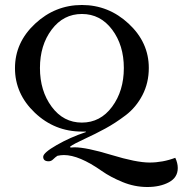

<svg xmlns="http://www.w3.org/2000/svg" viewBox="-20 -514 732 769"><path d="M576 -242Q576 -182 550.5 -133Q525 -84 483.5 -52.5Q442 -21 401.5 1Q361 23 318.5 42.5Q276 62 261 73L262 77L278 76Q326 76 426 106.5Q526 137 579 137Q632 137 682 118Q692 139 692 159Q692 197 656.5 216Q621 235 570 235Q519 235 470.5 215Q422 195 388 171Q297 107 236 107Q224 107 210 110Q201 116 193 124Q185 132 175 132Q153 132 153 114Q153 98 207 67Q261 36 324 15V13H308Q199 13 119.5 -62.5Q40 -138 40 -241Q40 -344 120.5 -419Q201 -494 308 -494Q415 -494 495.5 -419Q576 -344 576 -242ZM429 -395.5Q382 -458 308 -458Q234 -458 187 -395.5Q140 -333 140 -241.5Q140 -150 187 -86.5Q234 -23 308 -23Q382 -23 429 -86.5Q476 -150 476 -241.5Q476 -333 429 -395.5Z"/></svg>

Font: Sedan SC
Style: Regular
Weight: 400
Designer: Sebastian Salazar
Foundry: Sebastian Salazar
Version: Version 1.001